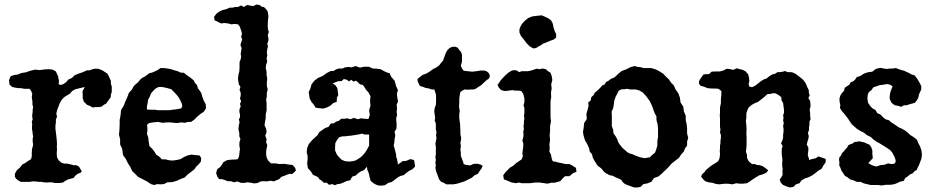

<svg xmlns="http://www.w3.org/2000/svg" viewBox="-20 -811 4132 852"><path d="M75 -487 94 -490 115 -497 135 -502 156 -500 178 -503 197 -504 214 -502 228 -494 238 -472 240 -460 242 -450 240 -438 249 -434 262 -438 275 -448 283 -458 299 -465 311 -477 323 -482 333 -486 343 -489 355 -494 366 -499H378L388 -503L400 -506H416L434 -499L446 -491L457 -484L462 -474L467 -463L472 -453V-439L476 -427V-403L472 -391L471 -379L464 -369L457 -360L452 -352L441 -346L431 -338L419 -336H405L391 -334L381 -340L366 -346L352 -360L347 -376V-391L346 -405L356 -425L331 -419L314 -415L300 -407L290 -395L278 -388L268 -382L259 -374L252 -365L245 -353L238 -334L233 -321L230 -307L233 -293L228 -281V-266L226 -254V-238L228 -224L230 -207L232 -188L233 -171L232 -161L233 -149L232 -137V-125L233 -113L240 -100L251 -90L264 -85H278L292 -82L306 -78H319L331 -71L343 -51L337 -44L325 -40L314 -31L306 -21L294 -18L280 -14L269 -8L259 -1L245 1H223L211 -2H199L187 -1L175 -2L163 -4H151L137 -6H125L111 -4H72L60 -11L51 -18L46 -27V-40L55 -56L67 -66L73 -73L80 -82L91 -87L102 -95L118 -105L121 -118V-133L122 -149L127 -168L125 -183V-195L127 -205L125 -216L124 -228L122 -238V-248L123 -260L121 -271L125 -281L123 -293V-303L125 -314V-324L127 -336L124 -346V-360L121 -379L123 -395L118 -408L111 -417H87L73 -420H61L48 -422L34 -425L22 -436L20 -455L27 -472L41 -478L58 -480Z M692 -509H707L723 -507L739 -504L754 -499L769 -495L781 -489L796 -488L807 -479L817 -472L828 -464L839 -455L846 -442L854 -434L858 -420L866 -409L873 -399L877 -384L884 -365L893 -348L894 -330L884 -315L869 -305L856 -294L842 -280L828 -270H814L800 -266L784 -268L767 -265L751 -266L735 -268H719L702 -266L681 -270L660 -268L642 -265L632 -257L634 -245V-230L632 -217L638 -201L639 -188L641 -176L643 -163L656 -150L666 -137L673 -125L688 -115L698 -104H714L725 -101L737 -99H749L765 -101L781 -105L796 -114L812 -121L829 -125L846 -123L866 -121L873 -109L871 -93L861 -81L851 -72L842 -59L825 -46L812 -36L799 -23L782 -17L765 -9L745 -3L723 -2L707 6L692 7L677 6L665 10L650 6L632 -6L613 -16L593 -26L566 -53L558 -71L548 -86L538 -106L526 -123L522 -151L513 -170V-193L508 -213L510 -235L511 -257V-278L515 -300L517 -322L529 -342L536 -360L545 -380L552 -399L565 -413L573 -428L582 -437L594 -447L601 -457L612 -466L622 -471L632 -478L642 -486L655 -489L669 -495L681 -501ZM700 -425H683L669 -417L659 -407L650 -396L645 -383L637 -368L635 -352L632 -340V-325L652 -324H667L681 -322H732L744 -324L756 -325L769 -327L784 -330L789 -340L787 -350L782 -362L774 -377L765 -389L754 -401L740 -415L723 -420Z M983 -770 999 -777H1011L1024 -780H1036L1050 -787L1062 -780L1077 -789L1091 -786L1104 -784L1118 -791L1132 -789L1140 -782L1152 -779L1161 -770L1168 -760L1171 -739L1169 -719L1168 -698L1169 -681L1173 -669L1168 -654L1171 -642V-630L1166 -617L1169 -605L1166 -593L1164 -579L1166 -565L1163 -551L1166 -538L1161 -524L1159 -509L1163 -493V-478L1166 -462L1164 -445V-430L1168 -414L1164 -399V-382L1161 -369L1163 -353V-321L1159 -303V-286L1156 -271L1154 -255L1161 -240L1163 -224L1157 -209L1163 -194L1161 -180L1166 -166L1163 -152L1161 -139V-124L1164 -110L1171 -97L1183 -86H1202L1221 -83L1242 -84L1260 -81L1278 -79L1290 -66L1293 -54L1284 -45L1276 -38L1266 -40L1254 -36L1242 -31L1228 -26L1219 -16L1206 -11L1195 -6L1180 -9L1164 -6L1151 -7L1137 -6L1123 1L1108 3L1094 0L1079 -2L1062 1L1048 0L1033 -6L1019 -2L1004 -7H990L978 -12L966 -16H952L944 -28L939 -43L944 -60L956 -69L964 -79L971 -91L987 -100L1000 -102L1012 -103H1024L1035 -105L1040 -115L1042 -126L1043 -139L1045 -149L1043 -159L1042 -171L1043 -182L1047 -194L1042 -206V-221L1038 -238L1040 -255L1043 -269L1040 -281L1045 -291V-303L1042 -315L1043 -327L1048 -338L1045 -350L1050 -362L1045 -374L1048 -387V-400L1043 -412L1047 -426L1040 -436L1038 -448L1036 -462L1038 -479L1042 -495L1043 -512V-536L1048 -548L1050 -560L1048 -572L1050 -584L1052 -598L1047 -611L1050 -623L1055 -636L1050 -648L1054 -661L1050 -676L1043 -695L1036 -703L1021 -705L1007 -703L992 -707L976 -709L961 -707L947 -714L932 -721L930 -736L940 -750L952 -759L966 -766Z M1541 -512 1558 -518 1577 -511 1597 -515H1617L1634 -507L1653 -506L1669 -504L1685 -495L1698 -489L1709 -486L1716 -470L1731 -453L1738 -428L1746 -411L1742 -399V-386L1746 -360L1740 -346L1742 -331L1740 -315L1742 -301L1738 -286L1740 -256L1739 -239L1731 -227L1734 -209L1731 -194L1730 -180L1727 -166L1731 -152L1734 -140L1738 -125V-115L1742 -105L1744 -92L1746 -81L1767 -96L1782 -97L1801 -105L1817 -101L1820 -86L1822 -72L1810 -60L1796 -53L1782 -43L1772 -34L1756 -30L1744 -23L1718 -3L1704 0L1688 11L1668 13L1655 11L1640 4L1625 -8L1620 -25L1617 -41L1610 -58L1608 -71L1595 -56L1582 -51L1570 -43L1558 -32L1543 -27L1534 -11L1519 -8L1504 -1L1492 4L1477 6L1466 11L1455 6L1440 9L1430 0H1417L1408 -9L1398 -15L1391 -25L1381 -30L1369 -35L1359 -51L1346 -65L1343 -86L1345 -103V-119L1341 -135L1343 -154L1350 -171L1357 -180L1367 -191L1379 -202L1389 -211L1397 -225L1423 -243L1438 -248L1448 -263L1462 -264L1471 -271L1484 -275L1494 -284H1508L1520 -286L1536 -282L1550 -288L1568 -282L1582 -286L1597 -284L1615 -283L1621 -301L1618 -322L1624 -342L1622 -362L1624 -384L1615 -401L1604 -413L1597 -425L1590 -434L1577 -437L1568 -446L1560 -453L1548 -449L1539 -457L1529 -450L1517 -458L1505 -460L1496 -451H1481L1474 -448L1456 -441L1469 -432L1477 -420L1479 -405L1481 -389L1475 -377L1474 -359L1459 -354L1446 -342L1430 -334L1414 -329L1397 -331L1381 -333L1372 -347L1362 -359L1354 -374L1352 -389L1350 -403L1357 -417L1362 -436L1375 -453L1391 -465L1412 -474L1430 -487L1448 -496H1460L1471 -503L1484 -507H1499L1511 -512L1527 -514ZM1586 -218 1570 -214 1550 -211 1537 -209 1525 -208 1511 -206H1499L1485 -202L1477 -192L1468 -176L1467 -159V-143L1475 -125L1484 -114L1495 -103L1510 -96L1530 -94L1546 -96L1558 -99L1568 -105L1579 -112L1588 -120L1597 -130L1604 -140L1610 -150L1618 -165V-214H1598Z M1986 -603 1999 -604 2012 -599 2017 -590 2025 -582 2030 -569V-537L2025 -520L2030 -507L2038 -497L2056 -495L2075 -493L2094 -495L2112 -498H2128L2139 -495L2148 -488L2153 -479V-469L2148 -461L2140 -456L2131 -448L2124 -441L2114 -432L2104 -426L2094 -419L2083 -414H2069L2054 -413L2041 -414L2030 -408L2022 -401L2020 -388L2018 -372V-355L2017 -337L2020 -320L2018 -304V-285L2020 -271L2022 -259V-248L2023 -236V-214L2026 -203V-190L2023 -178L2025 -164L2023 -148L2025 -133V-119L2035 -93L2038 -82L2051 -79L2066 -77L2083 -84H2101L2114 -80L2122 -75L2117 -64L2109 -53L2101 -40L2086 -33L2073 -22L2041 -6L2009 4L1991 7H1960L1949 0L1938 -4L1928 -16L1922 -33L1915 -51L1912 -66L1914 -77L1912 -88L1914 -102L1912 -114L1914 -125V-161L1912 -173L1914 -185L1917 -196L1915 -211L1917 -224L1914 -238V-264L1909 -275L1911 -288L1909 -302L1907 -317L1909 -332L1914 -345L1915 -359V-390L1911 -403L1907 -414H1896L1881 -419L1868 -421L1856 -426L1844 -429L1838 -440L1833 -451V-461L1843 -469L1856 -479L1873 -485L1886 -493L1901 -504L1915 -511L1928 -520L1938 -533L1946 -542L1951 -556L1957 -573L1965 -588L1975 -598Z M2375 -504 2388 -507 2402 -504 2412 -495 2423 -488 2428 -474 2431 -456 2426 -437 2428 -418 2425 -400 2426 -380 2423 -362V-290L2425 -272L2421 -253V-231L2419 -210L2421 -189L2418 -171L2419 -161V-150L2418 -138L2425 -125L2428 -108L2433 -95L2443 -94L2457 -90L2473 -87L2489 -83H2507L2522 -75L2536 -66L2538 -49L2522 -42L2507 -29H2487L2475 -17L2466 -7L2452 -3L2440 0H2425L2411 4L2395 2L2375 -1H2358L2346 0L2333 2H2295L2282 -1L2270 2L2251 -1L2230 -10L2216 -15L2213 -33L2223 -47L2244 -68L2257 -75L2270 -87L2282 -95L2295 -104L2300 -118L2298 -132L2300 -146L2302 -161V-175L2298 -187L2302 -201L2303 -215L2302 -227L2305 -239L2303 -251L2305 -264V-274L2307 -286L2305 -297L2307 -309V-332L2303 -344L2307 -357V-374L2302 -395L2293 -407L2280 -409H2265L2253 -411L2239 -409L2221 -407L2204 -411L2193 -423L2188 -435L2195 -444L2202 -455L2213 -467L2223 -477L2235 -488L2251 -498L2267 -500L2275 -497L2284 -491L2295 -495H2323L2337 -498L2361 -506ZM2364 -741 2384 -743 2400 -736 2414 -729 2426 -720 2433 -706 2436 -690 2441 -674 2448 -659V-644L2436 -635L2424 -631L2400 -621L2389 -617L2380 -610L2370 -605L2359 -598L2347 -596L2331 -605L2317 -619L2305 -635L2292 -651L2285 -667V-681L2290 -694L2297 -706L2310 -720L2324 -731L2341 -738Z M2796 -518 2810 -514 2823 -513 2835 -509H2870L2890 -503L2907 -494L2923 -484L2935 -471L2948 -459L2958 -444L2970 -432L2978 -414L2990 -397L2997 -378L3000 -356L3012 -338L3015 -316L3023 -297V-278L3027 -260L3029 -240V-218L3034 -199L3029 -183V-165L3020 -153L3014 -138L3003 -126L2993 -111L2978 -99L2960 -85L2948 -71L2933 -56L2917 -41L2902 -28L2882 -21L2870 -4L2852 3L2835 6L2823 18L2808 21H2794L2781 16L2769 12L2754 6L2744 -2L2737 -13L2724 -19L2712 -24L2699 -31L2687 -33L2673 -40L2661 -48L2649 -63L2632 -76L2624 -88L2616 -101L2610 -113L2607 -127L2597 -138L2594 -153L2589 -165L2582 -178L2576 -188L2572 -201L2569 -212L2567 -226L2570 -244L2572 -265L2584 -283L2582 -305L2587 -322L2592 -342L2590 -356L2601 -365L2604 -380L2614 -389L2619 -399L2637 -415L2644 -422L2653 -432L2664 -437L2669 -447L2681 -453L2692 -462L2704 -466L2714 -474L2724 -484L2739 -496L2758 -503L2778 -513ZM2739 -415 2726 -409 2719 -395 2712 -382 2706 -365 2704 -349 2701 -331 2694 -316 2695 -297V-251L2701 -235L2702 -220L2712 -206L2719 -193L2724 -179L2733 -166L2741 -156L2761 -138L2771 -131L2786 -127L2801 -120L2821 -113L2841 -109L2863 -113L2875 -124L2887 -134L2893 -151L2897 -166V-185L2900 -203V-240L2898 -260L2893 -278V-294L2887 -305L2882 -316L2878 -329L2873 -342L2868 -353L2863 -363L2855 -374L2845 -387L2832 -401L2816 -410L2801 -414H2776L2764 -417L2751 -415Z M3205 -506 3221 -504 3234 -501 3249 -508 3263 -504 3276 -501 3288 -495 3300 -481 3304 -465 3305 -451 3302 -439 3305 -427 3317 -424 3330 -430 3342 -439 3354 -449 3368 -458 3382 -463 3394 -473 3408 -481 3420 -484 3430 -491H3443L3454 -493L3464 -496L3474 -491H3486L3496 -490L3511 -483L3528 -470L3543 -458L3555 -442L3562 -425L3569 -411V-400L3573 -388L3567 -376L3575 -363L3577 -341L3573 -324L3575 -309V-295L3577 -282L3572 -272V-259L3570 -247V-234L3565 -221L3569 -207L3567 -195L3563 -182L3560 -169L3567 -157V-143L3565 -130V-120L3570 -107V-100L3572 -102L3587 -106L3600 -109L3612 -117L3626 -112L3644 -106V-91L3634 -77L3626 -62L3612 -54L3597 -42L3583 -32L3567 -24L3551 -19L3536 -10L3528 2L3512 7L3501 18L3486 21L3470 16L3455 10L3445 0L3440 -14L3447 -24L3453 -36L3452 -49L3453 -62L3451 -74V-87L3452 -100L3451 -112L3449 -124V-150L3453 -163L3446 -175L3451 -186L3455 -199V-212L3457 -227V-239L3455 -252L3458 -265L3455 -277L3457 -288L3455 -299L3459 -311V-324L3457 -338L3455 -354L3448 -366L3447 -380L3434 -390L3420 -397H3408L3398 -394H3386L3373 -382L3358 -370L3344 -359L3329 -353L3315 -345L3302 -334L3297 -323L3292 -309V-292L3290 -272L3292 -255L3293 -238L3292 -218L3293 -201V-170L3292 -154L3290 -138L3295 -123V-111L3300 -99L3307 -91L3317 -83H3329L3339 -79L3351 -78L3364 -74L3381 -62L3389 -55L3381 -45L3364 -37L3349 -33L3334 -24L3320 -15L3309 -7L3295 2L3278 4H3261L3247 2L3231 7L3217 5L3202 4L3188 5L3172 7L3156 5L3141 0L3124 -2L3109 -7L3099 -17L3091 -28L3096 -38L3106 -47L3113 -57L3124 -66L3134 -74L3144 -81L3156 -88L3167 -96L3172 -106L3174 -116L3175 -128L3174 -140L3175 -152V-165L3177 -175V-187L3179 -199V-211L3175 -224L3177 -236L3175 -248V-284L3174 -299L3175 -311V-334L3179 -353V-371L3181 -390V-407L3168 -417L3156 -418H3139L3119 -420L3102 -427L3089 -430L3082 -439V-451L3089 -463L3102 -481L3117 -482H3126L3138 -493L3156 -494H3174L3190 -498Z M3886 -510 3901 -507 3915 -505 3928 -507H3942L3956 -509L3968 -504L3981 -500L3992 -497L4014 -487L4024 -481L4038 -477L4050 -462L4060 -445L4068 -429V-414L4058 -392L4055 -377L4047 -364L4040 -355L4030 -352L4018 -349L4004 -344H3991L3979 -337L3963 -342L3950 -344L3936 -355L3928 -372V-385L3931 -402L3936 -416L3941 -428L3930 -435L3916 -438L3899 -435L3884 -433L3869 -428L3855 -423L3847 -411L3836 -403L3831 -392L3829 -375L3832 -355L3842 -340L3852 -330L3865 -323L3873 -309L3887 -303L3898 -291L3911 -281L3924 -278L3935 -268L3946 -261L3970 -245L3982 -240L3996 -232L4008 -223L4019 -212L4034 -203L4049 -191L4055 -176L4063 -161L4069 -143L4071 -124L4069 -107L4063 -92L4058 -78L4052 -67L4048 -57L4039 -52L4030 -42L4018 -37L4009 -29L3997 -21L3991 -9L3972 -4L3958 3L3946 7L3930 9H3911L3892 12L3877 10H3844L3831 7L3814 3L3799 -4H3782L3767 -11L3754 -14L3741 -24L3729 -31L3722 -42L3714 -54L3709 -67L3704 -78L3705 -90L3703 -102L3705 -113L3712 -121L3716 -131L3724 -139L3731 -148L3739 -156L3744 -166L3753 -171L3763 -174L3772 -181L3782 -182L3795 -184L3805 -181L3816 -179L3826 -174L3838 -169L3846 -158L3851 -144V-129L3853 -109L3841 -96L3833 -87L3849 -78L3869 -72L3886 -78L3905 -80L3920 -86L3936 -83L3950 -85L3955 -95L3953 -105L3948 -118L3940 -133L3931 -144L3917 -154L3885 -174L3870 -182L3856 -192L3844 -203L3826 -212L3814 -222L3798 -230L3783 -239L3773 -248L3761 -258L3752 -271L3742 -286L3729 -303L3716 -318L3707 -332L3709 -344L3706 -357L3705 -373L3709 -387L3716 -398L3726 -409L3728 -421L3738 -428L3749 -435L3754 -445L3767 -451L3774 -457L3782 -469L3798 -474L3813 -484L3830 -490L3851 -493L3866 -505Z"/></svg>

Font: Tagesschrift
Style: Regular
Weight: 400
Designer: Yanone
Version: Version 2.000; ttfautohint (v1.8.4.7-5d5b)